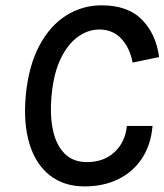

<svg xmlns="http://www.w3.org/2000/svg" viewBox="-20 -670 602 703"><path d="M289.5 12.5Q213.5 12.5 161.8 -28.5Q110 -69.5 87.5 -144.8Q65 -220 74.5 -322Q85 -429.5 124 -502.8Q163 -576 222.2 -613.2Q281.5 -650.5 352 -650.5Q448.5 -650.5 500 -597.8Q551.5 -545 562.5 -461L465.5 -441Q455 -496 423.5 -529Q392 -562 344 -562Q302.5 -562 265.2 -535.2Q228 -508.5 202.2 -455Q176.5 -401.5 169 -322Q162 -248 174 -193Q186 -138 217 -107.2Q248 -76.5 298 -76.5Q360.5 -76.5 399.8 -113.5Q439 -150.5 444.5 -209H538.5Q532.5 -139 499.5 -89.5Q466.5 -40 412.8 -13.8Q359 12.5 289.5 12.5Z"/></svg>

Font: Karla Medium
Style: Italic
Weight: 500
Italic angle: -8°
Designer: Jonathan Pinhorn
Version: Version 2.001